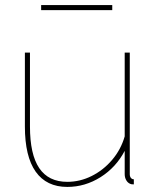

<svg xmlns="http://www.w3.org/2000/svg" viewBox="-20 -726 616 756"><path d="M78 -228V-519H98V-228Q98 -118 134.5 -64Q171 -10 245 -10Q295 -10 341 -33Q387 -56 421.5 -96.5Q456 -137 471 -189V-519H491V-40Q491 -31 495.5 -25.5Q500 -20 507 -20V0Q501 0 498 -0.5Q495 -1 493 -2Q483 -6 477 -16.5Q471 -27 471 -40V-132Q437 -67 376 -28.5Q315 10 245 10Q163 10 120.5 -50Q78 -110 78 -228ZM142 -686V-706H422V-686Z"/></svg>

Font: Raleway Thin Thin
Style: Regular
Weight: 250
Version: Version 4.026